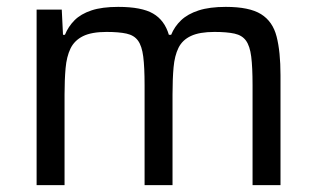

<svg xmlns="http://www.w3.org/2000/svg" viewBox="-20 -538 922 558"><path d="M86.4 0V-510H159.5L163.1 -436.8H168.7Q178.4 -460.8 196.6 -479.1Q214.8 -497.4 245.6 -507.7Q276.4 -518 323.6 -518Q391.6 -518 424.9 -498.6Q458.2 -479.3 470.8 -436.8H477.4Q487.1 -460.8 506.3 -479.1Q525.5 -497.4 557.3 -507.7Q589.1 -518 636.3 -518Q704.5 -518 738.6 -496.9Q772.7 -475.7 783.9 -431.7Q795.2 -387.7 795.2 -319.5V0H714V-290.5Q714 -342.7 710.1 -373.5Q706.2 -404.3 694.9 -419.9Q683.7 -435.4 661.6 -440.3Q639.5 -445.2 603.2 -445.2Q559.9 -445.2 535 -433.5Q510 -421.9 498.7 -398.9Q487.4 -375.9 484.4 -342Q481.4 -308 481.4 -263.5V0H400.2V-290.5Q400.2 -342.7 396.3 -373.5Q392.4 -404.3 381.1 -419.9Q369.9 -435.4 347.8 -440.3Q325.8 -445.2 289.5 -445.2Q246.1 -445.2 221.2 -432.9Q196.3 -420.5 184.9 -397Q173.6 -373.6 170.6 -339.6Q167.6 -305.7 167.6 -263.5V0Z"/></svg>

Font: Saira Thin
Style: Regular
Weight: 100
Designer: Hector Gatti with collaboration of the Omnibus-Type team
Foundry: Omnibus-Type
Version: Version 1.101